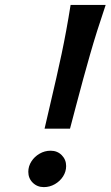

<svg xmlns="http://www.w3.org/2000/svg" viewBox="-20 -746 448 778"><path d="M183.6 -323.7Q210.4 -437 229.7 -527.8Q249 -618.7 266.1 -726.1H408.2Q371.1 -616.7 345 -525.4Q318.8 -434.1 287.6 -315.4L263.7 -224.6H160.6ZM185.1 -135.3Q212.4 -135.3 230.2 -117.2Q248 -99.1 248 -73.2Q248 -50.8 235.6 -31.2Q223.1 -11.7 202.4 0.2Q181.6 12.2 157.7 12.2Q130.9 12.2 112.8 -5.6Q94.7 -23.4 94.7 -49.8Q94.7 -72.3 107.2 -91.8Q119.6 -111.3 140.4 -123.3Q161.1 -135.3 185.1 -135.3Z"/></svg>

Font: Lesson One Medium
Style: Italic
Weight: 500
Italic angle: -14°
Designer: But Ko, Victor Gaultney, Annie Olsen, Julie Remington, Don Collingsworth, Eric Hays, Becca Hirsbrunner
Version: Version 1.100